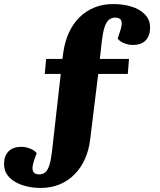

<svg xmlns="http://www.w3.org/2000/svg" viewBox="-61 -735 792 948"><path d="M132 126Q151 126 163 115.5Q175 105 183 80Q191 55 196 10L239 -370H160L167 -444H247L252 -479Q260 -533 280.5 -576.5Q301 -620 333 -651Q365 -682 406.5 -698.5Q448 -715 499 -715Q547 -715 588 -702.5Q629 -690 654.5 -664Q680 -638 680 -598Q680 -560 659 -536.5Q638 -513 594 -513Q574 -513 552.5 -521.5Q531 -530 520 -544L533 -584Q544 -617 538 -632.5Q532 -648 507 -648Q489 -648 476 -636.5Q463 -625 455 -600Q447 -575 442 -534L432 -444H576L570 -370H424L384 -45Q378 5 359 48.5Q340 92 308.5 124.5Q277 157 234.5 175Q192 193 140 193Q105 193 72.5 185.5Q40 178 14.5 163.5Q-11 149 -26 127Q-41 105 -41 75Q-41 36 -19.5 13Q2 -10 46 -10Q66 -10 87.5 -1.5Q109 7 120 21L106 61Q99 83 99.5 97Q100 111 108 118.5Q116 126 132 126Z"/></svg>

Font: Literata 18pt ExtraBold
Style: Italic
Weight: 800
Italic angle: -2°
Designer: Latin by Veronika Burian and Jose Scaglione. Greek by Irene Vlachou. Cyrillic by Vera Evstafieva
Foundry: TypeTogether
Version: Version 3.103;gftools[0.9.29]